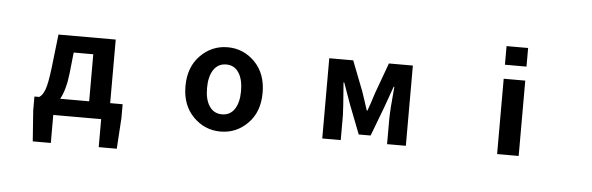

<svg xmlns="http://www.w3.org/2000/svg" viewBox="-55 -945 4111 1334"><g transform="rotate(5 2000.0 -278.0)"><path d="M436.5 -444.3 420.9 -297.9Q408.2 -183.6 371.1 -116.2H573.2V-444.3ZM719.7 -116.2H806.6V-19.5L793 195.3H667V0H333V195.3H207L191.4 -19.5V-116.2H224.6Q248 -128.9 264.2 -172.4Q280.3 -215.8 293.9 -330.1L320.3 -559.6H719.7Z M1230.5 -279.3Q1230.5 -413.1 1310.1 -493.7Q1389.6 -574.2 1500 -574.2Q1610.4 -574.2 1689.5 -494.1Q1768.6 -414.1 1768.6 -279.3Q1768.6 -146.5 1689.5 -66.4Q1610.4 13.7 1500 13.7Q1389.6 13.7 1310.1 -66.4Q1230.5 -146.5 1230.5 -279.3ZM1618.2 -279.3Q1618.2 -360.4 1587.4 -407.2Q1556.6 -454.1 1500 -454.1Q1443.4 -454.1 1412.1 -407.2Q1380.9 -360.4 1380.9 -279.3Q1380.9 -199.2 1412.1 -152.8Q1443.4 -106.4 1500 -106.4Q1556.6 -106.4 1587.4 -152.8Q1618.2 -199.2 1618.2 -279.3Z M2209 0V-559.6H2376L2458 -348.6Q2464.8 -328.1 2479 -285.6Q2493.2 -243.2 2500 -220.7H2504.9Q2506.8 -225.6 2523.4 -273.4Q2540 -321.3 2547.9 -348.6L2625 -559.6H2792V0H2661.1V-172.9Q2661.1 -237.3 2676.8 -401.4H2671.9Q2663.1 -375 2644 -322.8Q2625 -270.5 2618.2 -251L2542 -49.8H2459L2380.9 -251Q2373 -273.4 2354 -326.2Q2335 -378.9 2327.1 -401.4H2322.3Q2337.9 -204.1 2337.9 -172.9V0Z M3428.7 -621.1V-751H3579.1V-621.1ZM3428.7 2V-523.4H3579.1V2Z"/></g></svg>

Font: GenEi Gothic M Regular
Style: Bold
Weight: 700
Designer: o_tamon (Modified); [Source Han Sans]
Ryoko NISHIZUKA  (kana & ideographs); Paul D. Hunt (Latin, Greek & Cyrillic); Wenl
Version: Version 1.1a;Original Version 1.004